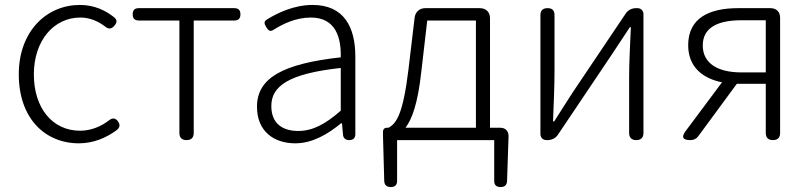

<svg xmlns="http://www.w3.org/2000/svg" viewBox="-20 -567 3277 777"><path d="M126 -60C169 -13 230 13 299 13C358 13 410 -9 453 -41C465 -51 467 -62 458 -75C448 -90 435 -91 421 -80C389 -55 348 -38 304 -38C192 -38 117 -130 117 -266C117 -403 198 -496 305 -496C344 -496 377 -481 405 -460C419 -448 431 -449 443 -463C454 -476 455 -486 442 -497C408 -524 363 -547 303 -547C237 -547 175 -521 130 -473C85 -425 56 -355 56 -266C56 -178 82 -108 126 -60Z M706 -242V-29C706 -10 716 0 735 0C754 0 764 -10 764 -29V-484H928C945 -484 953 -492 953 -509C953 -526 945 -534 928 -534H735H542C525 -534 517 -526 517 -509C517 -492 525 -484 542 -484H706Z M1418 -253V-338C1418 -456 1373 -547 1245 -547C1169 -547 1102 -514 1060 -488C1047 -479 1049 -472 1057 -458C1066 -443 1073 -437 1088 -447C1126 -471 1178 -496 1238 -496C1339 -496 1361 -414 1359 -335C1125 -309 1020 -252 1020 -135C1020 -35 1089 13 1175 13C1244 13 1307 -24 1360 -68H1364L1368 -23C1369 -8 1378 0 1393 0C1409 0 1418 -8 1418 -24V-169ZM1359 -248V-205V-119C1297 -65 1246 -37 1187 -37C1127 -37 1078 -64 1078 -138C1078 -219 1149 -269 1359 -292Z M1963 -292V-493C1963 -518 1947 -534 1922 -534H1701C1678 -534 1661 -519 1658 -496L1633 -286C1611 -104 1584 -67 1552 -50H1545C1536 -50 1530 -44 1530 -35V-14L1535 166C1536 182 1545 190 1561 190C1578 190 1587 182 1587 165V0H1783H1980V165C1980 182 1989 190 2006 190C2022 190 2031 182 2032 166L2038 -14V-17C2038 -37 2025 -50 2005 -50H1963ZM1906 -267V-50H1763H1621C1647 -84 1671 -148 1685 -277L1709 -484H1906Z M2167 -267V-25C2167 -10 2177 0 2192 0H2196C2213 0 2229 -8 2238 -22L2453 -342C2475 -375 2507 -424 2529 -457H2533C2530 -387 2526 -315 2526 -256V-29C2526 -10 2536 0 2555 0C2574 0 2584 -10 2584 -29V-267V-509C2584 -524 2574 -534 2559 -534H2554C2537 -534 2521 -526 2512 -512L2297 -192C2276 -159 2244 -110 2223 -76H2218C2221 -147 2224 -219 2224 -277V-506C2224 -525 2215 -534 2196 -534C2177 -534 2167 -525 2167 -506Z M3079 -379V-274H2980C2884 -274 2824 -311 2824 -383C2824 -455 2884 -485 2980 -485H3029H3079ZM3137 -267V-495C3137 -519 3122 -534 3098 -534H3052H2967C2850 -534 2765 -494 2765 -384C2765 -295 2825 -249 2902 -234L2755 -37C2736 -12 2743 0 2774 0C2787 0 2798 -5 2806 -16L2962 -228H2963H3079V-29C3079 -10 3089 0 3108 0C3127 0 3137 -10 3137 -29V-267Z"/></svg>

Font: GenSenRounded2 TW L
Style: Regular
Weight: 300
Version: Version 2.100;PS 2.1;hotconv 16.6.51;makeotf.lib2.5.65220 DE